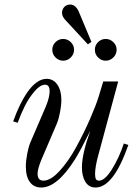

<svg xmlns="http://www.w3.org/2000/svg" viewBox="-20 -816 610 848"><path d="M526.9 -182.1 546.9 -175.8Q481 12.2 401.9 12.2Q372.6 12.2 357.2 -12.7Q341.8 -37.6 341.8 -77.1Q341.8 -135.3 378.9 -238.8Q335.4 -150.9 311.5 -112.8Q232.9 12.2 162.1 12.2Q129.9 12.2 112.1 -11.7Q94.2 -35.6 94.2 -80.1Q94.2 -106 100.1 -136.5Q106 -167 113.8 -186L183.1 -347.2Q199.2 -386.7 199.2 -413.1Q199.2 -441.9 179.2 -441.9Q157.7 -441.9 133.1 -413.3Q108.4 -384.8 90.3 -348.9Q72.3 -313 58.1 -273.9L38.1 -279.8Q51.8 -317.9 67.1 -349.9Q82.5 -381.8 101.3 -409.2Q120.1 -436.5 141.8 -452.1Q163.6 -467.8 186 -467.8Q215.8 -467.8 233.4 -441.9Q251 -416 251 -375Q251 -350.6 245.1 -320.1Q239.3 -289.6 231 -270L162.1 -108.9Q146 -69.3 146 -48.8Q146 -18.1 171.9 -18.1Q204.1 -18.1 243.9 -61.8Q283.7 -105.5 317.6 -168.2Q351.6 -231 377.4 -290Q403.3 -349.1 416 -390.1L436 -456.1H502L415 -133.8Q399.9 -79.6 399.9 -47.9Q399.9 -31.7 403.8 -24.9Q407.7 -18.1 417 -18.1Q442.9 -18.1 474.1 -67.9Q505.4 -117.7 526.9 -182.1ZM413.1 -629.9Q427.2 -644 446.8 -644Q466.3 -644 480.7 -629.9Q495.1 -615.7 495.1 -596.2Q495.1 -576.7 480.7 -562.3Q466.3 -547.9 446.8 -547.9Q427.2 -547.9 413.1 -562.3Q398.9 -576.7 398.9 -596.2Q398.9 -615.7 413.1 -629.9ZM225.1 -629.9Q239.3 -644 258.8 -644Q278.3 -644 292.7 -629.9Q307.1 -615.7 307.1 -596.2Q307.1 -576.7 292.7 -562.3Q278.3 -547.9 258.8 -547.9Q239.3 -547.9 225.1 -562.3Q210.9 -576.7 210.9 -596.2Q210.9 -615.7 225.1 -629.9ZM368.2 -620.1 272 -724.1Q253.9 -742.2 253.9 -758.8Q253.9 -774.4 263.9 -785.2Q273.9 -795.9 290 -795.9Q314 -795.9 328.1 -764.2L383.8 -630.9Z"/></svg>

Font: Flanker Steampunk
Style: Italic
Weight: 400
Italic angle: -12°
Designer: Alexey Kryukov, Leonardo Di Lena
Foundry: Alexey Kryukov, Leonardo Di Lena
Version: 1.210